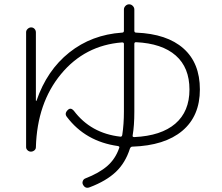

<svg xmlns="http://www.w3.org/2000/svg" viewBox="-20 -822 1040 901"><path d="M618.2 -624Q610.4 -624 610.4 -616.2V-297.9Q610.4 -232.4 602.5 -186.5Q600.6 -178.7 610.4 -178.7Q736.3 -184.6 802.7 -241.7Q869.1 -298.8 869.1 -401.9Q869.1 -504.9 804.7 -561.5Q740.2 -618.2 618.2 -624ZM102.5 -131.8V-670.9Q102.5 -679.7 109.9 -686.5Q117.2 -693.4 126 -693.4Q135.7 -693.4 142.1 -686.5Q148.4 -679.7 148.4 -669.9V-349.6Q148.4 -348.6 149.4 -348.6Q151.4 -348.6 151.4 -349.6Q200.2 -492.2 305.2 -575.7Q410.2 -659.2 552.7 -668.9Q561.5 -668.9 561.5 -677.7V-777.3Q561.5 -787.1 568.8 -794.4Q576.2 -801.8 585.9 -801.8Q595.7 -801.8 603 -794.4Q610.4 -787.1 610.4 -777.3V-677.7Q610.4 -668.9 619.1 -668.9Q763.7 -663.1 840.8 -594.7Q918 -526.4 918 -402.3Q918 -277.3 835.4 -208Q752.9 -138.7 600.6 -133.8Q593.8 -133.8 589.8 -125Q568.4 -57.6 523.4 -15.1Q478.5 27.3 401.4 56.6Q379.9 65.4 369.1 43.9Q365.2 36.1 368.7 27.3Q372.1 18.6 379.9 15.6Q445.3 -9.8 483.4 -43Q521.5 -76.2 539.1 -127Q543 -134.8 533.2 -136.7Q380.9 -158.2 293.9 -273.4Q281.2 -289.1 297.9 -305.7Q311.5 -319.3 326.2 -302.7Q406.2 -196.3 544.9 -180.7Q551.8 -179.7 553.7 -188.5Q561.5 -239.3 561.5 -297.9V-616.2Q561.5 -623 552.7 -623Q377.9 -609.4 266.1 -474.1Q154.3 -338.9 148.4 -130.9Q148.4 -122.1 141.1 -116.2Q133.8 -110.4 125 -110.4Q116.2 -110.4 109.4 -116.7Q102.5 -123 102.5 -131.8Z"/></svg>

Font: Rounded-X Mgen+ 1mn light
Style: Regular
Weight: 200
Designer: [Source Han Sans]
Ryoko NISHIZUKA  (kana & ideographs); Paul D. Hunt (Latin, Greek & Cyrillic); Wenlong ZHANG  (bopomofo
Version: Version 1.059.20150602